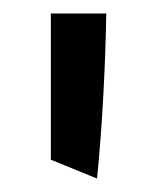

<svg xmlns="http://www.w3.org/2000/svg" viewBox="-20 -704 234 284"><path d="M55.2 -684.1H137.2Q136.2 -624.5 132.6 -558.6Q128.9 -492.7 123.5 -439.9L55.2 -467.8Z"/></svg>

Font: Vesper Libre
Style: Regular
Weight: 400
Designer: Robert Keller & Kimya Gandhi
Foundry: Mota Italic
Version: Version 1.058